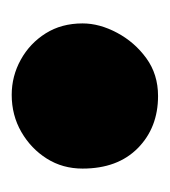

<svg xmlns="http://www.w3.org/2000/svg" viewBox="-1 -716 290 328"><g transform="rotate(-90 144.0 -552.0)"><path d="M144 -427Q90 -427 55 -461.5Q20 -496 20 -556Q20 -590 37 -617Q54 -644 82.5 -660.5Q111 -677 146 -677Q178 -677 206 -661.5Q234 -646 251 -619Q268 -592 268 -556Q268 -527 252 -497Q236 -467 208.5 -447Q181 -427 144 -427Z"/></g></svg>

Font: Danfo
Style: Regular
Weight: 400
Designer: Seyi Olusanya, David Udoh, Eyiyemi Adegbite, Mirko Velimirović
Version: Version 1.000